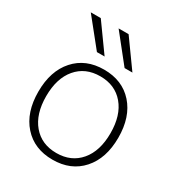

<svg xmlns="http://www.w3.org/2000/svg" viewBox="-180 -871 926 998"><g transform="rotate(30 283.0 -371.5)"><path d="M204 -590 73 -753H133L250 -590ZM370 -590 240 -753H300L417 -590ZM108 -63Q43 -136 43 -260Q43 -384 108 -457Q173 -530 283 -530Q393 -530 458 -457Q523 -384 523 -260Q523 -136 458 -63Q393 10 283 10Q173 10 108 -63ZM142 -91.5Q194 -30 283 -30Q372 -30 424 -91.5Q476 -153 476 -260Q476 -367 424 -428.5Q372 -490 283 -490Q194 -490 142 -428.5Q90 -367 90 -260Q90 -153 142 -91.5Z"/></g></svg>

Font: M PLUS 1p Light
Style: Regular
Weight: 300
Version: Version 1.061